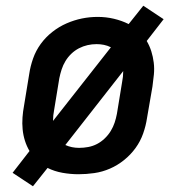

<svg xmlns="http://www.w3.org/2000/svg" viewBox="-20 -600 640 670"><path d="M95 50 24 3 83 -73Q73 -90 67 -109Q61 -128 59 -148.5Q57 -169 58.5 -190Q60 -211 64 -232L82 -342Q86 -369 95.5 -396Q105 -423 122 -446.5Q139 -470 162.5 -488.5Q186 -507 212.5 -518.5Q239 -530 266 -535.5Q293 -541 321 -541Q350 -541 377.5 -534.5Q405 -528 429 -516L480 -580L551 -533L492 -457Q502 -440 508 -421Q514 -402 516.5 -381.5Q519 -361 517 -340Q515 -319 512 -298L493 -188Q489 -161 479.5 -134Q470 -107 453 -83.5Q436 -60 413 -41.5Q390 -23 363.5 -11.5Q337 0 309 4Q281 8 254 8Q226 8 198 3Q170 -2 146 -14ZM165 -178 367 -435Q355 -441 342.5 -443.5Q330 -446 317 -446Q301 -446 285.5 -442.5Q270 -439 255.5 -431.5Q241 -424 229 -412.5Q217 -401 208.5 -387Q200 -373 195 -357.5Q190 -342 187 -327L169 -217Q167 -207 166 -197.5Q165 -188 165 -178ZM256 -84Q272 -84 288 -87Q304 -90 318.5 -97.5Q333 -105 345.5 -117Q358 -129 366.5 -143Q375 -157 380 -172Q385 -187 388 -203L406 -313Q408 -323 409 -332.5Q410 -342 410 -352L208 -94Q219 -89 231 -86.5Q243 -84 256 -84Q256 -84 256 -84Q256 -84 256 -84Z"/></svg>

Font: Iosevka Slab Semibold Extended
Style: Italic
Weight: 600
Width: 7
Italic angle: -9°
Monospace: yes
Designer: Belleve Invis
Foundry: Belleve Invis
Version: Version 11.1.0; ttfautohint (v1.8.3)